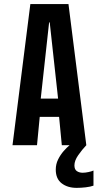

<svg xmlns="http://www.w3.org/2000/svg" viewBox="-20 -720 490 952"><path d="M408 0H286.5L273 -140.5H177L163.5 0H42L130.5 -700H319.5ZM223.5 -609 182 -231H268L226.5 -609ZM443.5 125.5V200.5Q428.5 206 405 208.8Q381.5 211.5 360 211.5Q315 211.5 285.8 189Q256.5 166.5 256.5 121Q256.5 94 268 70.8Q279.5 47.5 295.5 29.2Q311.5 11 325 0H408Q387 22 368 49.2Q349 76.5 349 100Q349 120 360.8 128.2Q372.5 136.5 390 136.5Q402.5 136.5 418.2 133.2Q434 130 443.5 125.5Z"/></svg>

Font: Trispace Condensed Medium
Style: Regular
Weight: 500
Width: 3
Designer: Tyler Finck
Foundry: Etcetera Type Company
Version: Version 1.210; ttfautohint (v1.8.3)